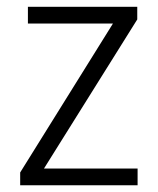

<svg xmlns="http://www.w3.org/2000/svg" viewBox="-20 -551 471 571"><path d="M389.2 0H40V-38.1L315.9 -481H63V-530.8H388.2V-493.2L110.8 -49.8H389.2Z"/></svg>

Font: Droid Sans TV
Style: Regular
Weight: 300
Version: Version 1.00